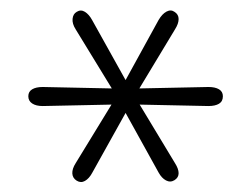

<svg xmlns="http://www.w3.org/2000/svg" viewBox="-20 -727 488 373"><path d="M129 -376Q121 -381 120.5 -390Q120 -399 127 -410L201 -531L206 -524L63 -521Q50 -521 42.5 -526Q35 -531 35 -540Q35 -549 42.5 -553.5Q50 -558 63 -558L206 -555L201 -549L127 -670Q120 -681 121 -690.5Q122 -700 129 -704Q137 -709 145 -704Q153 -699 159 -688L227 -566H221L288 -688Q295 -700 303.5 -704.5Q312 -709 319 -704Q327 -699 327 -690Q327 -681 320 -670L247 -549L241 -555L385 -558Q398 -558 405.5 -553.5Q413 -549 413 -540Q413 -530 405.5 -525.5Q398 -521 385 -521L241 -524L247 -531L320 -410Q327 -399 327 -390.5Q327 -382 319 -377Q311 -372 302.5 -376.5Q294 -381 288 -392L221 -513H227L159 -391Q153 -380 145 -375.5Q137 -371 129 -376Z"/></svg>

Font: Nunito ExtraLight
Style: Regular
Weight: 200
Designer: Vernon Adams
Foundry: Vernon Adams
Version: Version 3.602;April 4, 2023;FontCreator 14.0.0.2856 64-bit